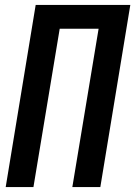

<svg xmlns="http://www.w3.org/2000/svg" viewBox="-20 -755 546 775"><path d="M3 0 124 -735H506L385 0H272L378 -639H221L115 0Z"/></svg>

Font: Iosevka Curly Oblique
Style: Bold
Weight: 700
Italic angle: -9°
Monospace: yes
Designer: Belleve Invis
Foundry: Belleve Invis
Version: Version 11.1.0; ttfautohint (v1.8.3)